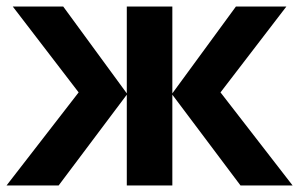

<svg xmlns="http://www.w3.org/2000/svg" viewBox="-20 -566 913 586"><path d="M854 -546 653 -284 873 0H714L506 -277V0H367V-277L159 0H0L220 -284L19 -546H173L367 -281V-546H506V-281L700 -546Z"/></svg>

Font: Noto Sans IKEA
Style: Bold
Weight: 600
Designer: Monotype Design Team
Foundry: Monotype Imaging Inc.
Version: Version 2.001